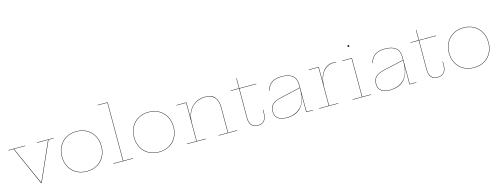

<svg xmlns="http://www.w3.org/2000/svg" viewBox="-18 -1635 6484 2489"><g transform="rotate(-15 3224.0 -391.0)"><path d="M622 -524V-519H553L322 0H315L84 -519H15V-524H240V-519H90L319 -6L547 -519H397V-524Z M662 -261Q662 -339 695.5 -401Q729 -463 790 -497.5Q851 -532 929 -532Q1007 -532 1068 -497.5Q1129 -463 1162.5 -401Q1196 -339 1196 -261Q1196 -183 1162.5 -121.5Q1129 -60 1068 -26Q1007 8 929 8Q851 8 790 -26Q729 -60 695.5 -121.5Q662 -183 662 -261ZM1191 -261Q1191 -338 1158 -398.5Q1125 -459 1065.5 -493Q1006 -527 929 -527Q852 -527 792.5 -493Q733 -459 700 -398.5Q667 -338 667 -261Q667 -184 700 -124Q733 -64 792.5 -30.5Q852 3 929 3Q1006 3 1065.5 -30.5Q1125 -64 1158 -124Q1191 -184 1191 -261Z M1548 -5V0H1285V-5H1414V-785H1285V-790H1419V-5Z M1630 -261Q1630 -339 1663.5 -401Q1697 -463 1758 -497.5Q1819 -532 1897 -532Q1975 -532 2036 -497.5Q2097 -463 2130.5 -401Q2164 -339 2164 -261Q2164 -183 2130.5 -121.5Q2097 -60 2036 -26Q1975 8 1897 8Q1819 8 1758 -26Q1697 -60 1663.5 -121.5Q1630 -183 1630 -261ZM2159 -261Q2159 -338 2126 -398.5Q2093 -459 2033.5 -493Q1974 -527 1897 -527Q1820 -527 1760.5 -493Q1701 -459 1668 -398.5Q1635 -338 1635 -261Q1635 -184 1668 -124Q1701 -64 1760.5 -30.5Q1820 3 1897 3Q1974 3 2033.5 -30.5Q2093 -64 2126 -124Q2159 -184 2159 -261Z M2947 -5V0H2699V-5H2821V-342Q2821 -527 2657 -527Q2587 -527 2529.5 -494.5Q2472 -462 2438.5 -398.5Q2405 -335 2405 -246V-5H2527V0H2271V-5H2400V-519H2271V-524H2405V-307H2406Q2415 -373 2448.5 -424Q2482 -475 2535.5 -503.5Q2589 -532 2657 -532Q2745 -532 2785.5 -483Q2826 -434 2826 -342V-5Z M3224 2Q3281 2 3309 -32.5Q3337 -67 3337 -133V-175H3342V-133Q3342 -65 3312.5 -29Q3283 7 3224 7Q3109 7 3109 -132L3110 -519H2999V-524H3110V-659H3115V-524H3342V-519H3115L3114 -132Q3114 2 3224 2Z M3965 -5V0H3877Q3873 0 3873 -4V-235H3872Q3859 -116 3792 -54.5Q3725 7 3612 7Q3534 7 3493.5 -24.5Q3453 -56 3453 -118Q3453 -184 3490.5 -217.5Q3528 -251 3609 -269L3873 -329V-365Q3873 -452 3823.5 -489Q3774 -526 3684 -526Q3599 -526 3552 -493.5Q3505 -461 3483 -391L3478 -393Q3501 -464 3549 -497.5Q3597 -531 3684 -531Q3776 -531 3827 -492.5Q3878 -454 3878 -365V-5ZM3873 -304V-324L3609 -264Q3531 -247 3494.5 -214.5Q3458 -182 3458 -118Q3458 -58 3497 -28Q3536 2 3612 2Q3729 2 3801 -70.5Q3873 -143 3873 -304Z M4415 -528V-523Q4400 -526 4383 -526Q4322 -526 4276.5 -492.5Q4231 -459 4206 -396Q4181 -333 4181 -247V-5H4303V0H4047V-5H4176V-519H4047V-524H4181V-313H4182Q4193 -411 4245 -471Q4297 -531 4383 -531Q4400 -531 4415 -528Z M4744 -5V0H4496V-5H4621V-519H4496V-524H4626V-5ZM4633 -697V-676H4612V-697Z M5351 -5V0H5263Q5259 0 5259 -4V-235H5258Q5245 -116 5178 -54.5Q5111 7 4998 7Q4920 7 4879.5 -24.5Q4839 -56 4839 -118Q4839 -184 4876.5 -217.5Q4914 -251 4995 -269L5259 -329V-365Q5259 -452 5209.5 -489Q5160 -526 5070 -526Q4985 -526 4938 -493.5Q4891 -461 4869 -391L4864 -393Q4887 -464 4935 -497.5Q4983 -531 5070 -531Q5162 -531 5213 -492.5Q5264 -454 5264 -365V-5ZM5259 -304V-324L4995 -264Q4917 -247 4880.5 -214.5Q4844 -182 4844 -118Q4844 -58 4883 -28Q4922 2 4998 2Q5115 2 5187 -70.5Q5259 -143 5259 -304Z M5636 2Q5693 2 5721 -32.5Q5749 -67 5749 -133V-175H5754V-133Q5754 -65 5724.5 -29Q5695 7 5636 7Q5521 7 5521 -132L5522 -519H5411V-524H5522V-659H5527V-524H5754V-519H5527L5526 -132Q5526 2 5636 2Z M5857 -261Q5857 -339 5890.5 -401Q5924 -463 5985 -497.5Q6046 -532 6124 -532Q6202 -532 6263 -497.5Q6324 -463 6357.5 -401Q6391 -339 6391 -261Q6391 -183 6357.5 -121.5Q6324 -60 6263 -26Q6202 8 6124 8Q6046 8 5985 -26Q5924 -60 5890.5 -121.5Q5857 -183 5857 -261ZM6386 -261Q6386 -338 6353 -398.5Q6320 -459 6260.5 -493Q6201 -527 6124 -527Q6047 -527 5987.5 -493Q5928 -459 5895 -398.5Q5862 -338 5862 -261Q5862 -184 5895 -124Q5928 -64 5987.5 -30.5Q6047 3 6124 3Q6201 3 6260.5 -30.5Q6320 -64 6353 -124Q6386 -184 6386 -261Z"/></g></svg>

Font: Hepta Slab Hairline
Style: Regular
Weight: 400
Designer: Michael LaGattuta
Foundry: Michael LaGattuta
Version: Version 1.100; ttfautohint (v1.8) -l 8 -r 50 -G 200 -x 14 -D